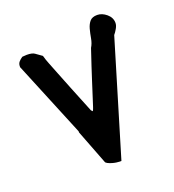

<svg xmlns="http://www.w3.org/2000/svg" viewBox="-96 -554 571 630"><g transform="rotate(-20 189.5 -239.0)"><path d="M124 -139.6 16.6 -400.4Q15.6 -401.4 15.6 -402.3V-406.2Q15.6 -415 21 -421.4Q26.4 -427.7 34.2 -432.6Q36.1 -432.6 42 -433.1Q47.9 -433.6 49.8 -433.6Q68.4 -433.6 76.7 -427.7Q85 -421.9 98.6 -412.1Q102.5 -397.5 108.9 -381.8Q115.2 -366.2 124.5 -342.3Q133.8 -318.4 148.4 -282.2Q163.1 -246.1 185.5 -190.4L190.4 -185.5Q193.4 -190.4 195.8 -198.2Q198.2 -206.1 204.6 -225.6Q210.9 -245.1 222.7 -282.2Q234.4 -319.3 255.9 -382.8Q263.7 -395.5 266.6 -412.1Q269.5 -428.7 273.4 -443.4Q277.3 -458 285.6 -467.8Q293.9 -477.5 311.5 -477.5Q328.1 -477.5 343.8 -464.4Q359.4 -451.2 359.4 -432.6Q359.4 -423.8 353.5 -413.6Q347.7 -403.3 341.8 -396.5L222.7 0H216.8Q212.9 0 205.6 -1Q198.2 -2 190.4 -4.4Q182.6 -6.8 176.8 -9.8Q170.9 -12.7 169.9 -16.6L124 -135.7Z"/></g></svg>

Font: Covered By Your Grace
Style: Regular
Weight: 400
Designer: Kimberly Geswein
Foundry: Kimberly Geswein
Version: Version 1.0